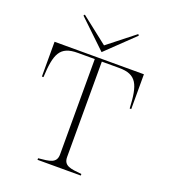

<svg xmlns="http://www.w3.org/2000/svg" viewBox="-161 -1033 1023 1151"><g transform="rotate(20 350.5 -457.5)"><path d="M636 -700H66V-478H76C83 -628 106 -685 219 -685H328V-77C328 -20 284 -17 212 -10V0H488V-10C417 -17 373 -20 373 -77V-685H483C596 -685 619 -628 626 -478H636ZM175 -907 352 -738 528 -907 522 -915 352 -781 181 -915Z"/></g></svg>

Font: Sprat Thin
Style: Regular
Weight: 100
Designer: Ethan Nakache
Foundry: Collletttivo
Version: Version 2.000;Glyphs 3.2 (3217)